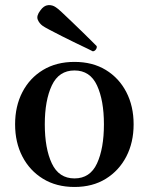

<svg xmlns="http://www.w3.org/2000/svg" viewBox="-20 -731 591 763"><path d="M276 12Q204 12 151 -20.5Q98 -53 69 -109Q40 -165 40 -237Q40 -309 69 -365Q98 -421 151 -453Q204 -485 276 -485Q348 -485 400.5 -453Q453 -421 482 -365Q511 -309 511 -237Q511 -165 482 -109Q453 -53 400.5 -20.5Q348 12 276 12ZM276 -22Q338 -22 365.5 -81.5Q393 -141 393 -237Q393 -332 365.5 -391.5Q338 -451 276 -451Q214 -451 186 -391.5Q158 -332 158 -237Q158 -141 186 -81.5Q214 -22 276 -22ZM349 -527Q346 -529 327 -538Q308 -547 281 -560Q254 -573 226.5 -587Q199 -601 178 -612Q157 -623 150 -628Q136 -638 130 -653Q124 -668 140 -689Q154 -709 171 -710.5Q188 -712 202 -702Q209 -698 226.5 -681.5Q244 -665 266 -644Q288 -623 309.5 -602Q331 -581 346 -566Q361 -551 364 -548Q366 -542 361.5 -535Q357 -528 349 -527Z"/></svg>

Font: Zen Antique Soft
Style: Regular
Weight: 400
Designer: Yoshimichi Ohira
Foundry: Positype
Version: Version 1.001